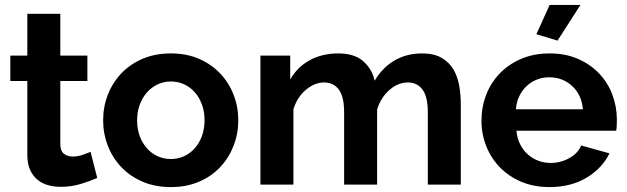

<svg xmlns="http://www.w3.org/2000/svg" viewBox="-20 -750 2547 780"><path d="M375 -27Q348 -15 309 -3Q270 9 227 9Q199 9 174.5 2Q150 -5 131.5 -20.5Q113 -36 102 -60.5Q91 -85 91 -120V-421H22V-524H91V-694H225V-524H335V-421H225V-165Q225 -137 239.5 -125.5Q254 -114 275 -114Q296 -114 316 -121Q336 -128 348 -133Z M674 10Q610 10 559 -12Q508 -34 472.5 -71.5Q437 -109 418 -158Q399 -207 399 -261Q399 -316 418 -365Q437 -414 472.5 -451.5Q508 -489 559 -511Q610 -533 674 -533Q738 -533 788.5 -511Q839 -489 874.5 -451.5Q910 -414 929 -365Q948 -316 948 -261Q948 -207 929 -158Q910 -109 875 -71.5Q840 -34 789 -12Q738 10 674 10ZM537 -261Q537 -226 547.5 -197.5Q558 -169 576.5 -148Q595 -127 620 -115.5Q645 -104 674 -104Q703 -104 728 -115.5Q753 -127 771.5 -148Q790 -169 800.5 -198Q811 -227 811 -262Q811 -296 800.5 -325Q790 -354 771.5 -375Q753 -396 728 -407.5Q703 -419 674 -419Q645 -419 620 -407Q595 -395 576.5 -374Q558 -353 547.5 -324Q537 -295 537 -261Z M1852 0H1718V-294Q1718 -357 1696.5 -386Q1675 -415 1637 -415Q1597 -415 1562 -384.5Q1527 -354 1512 -305V0H1378V-294Q1378 -357 1356.5 -386Q1335 -415 1297 -415Q1258 -415 1222.5 -385Q1187 -355 1172 -306V0H1038V-524H1159V-427Q1188 -478 1238.5 -505.5Q1289 -533 1354 -533Q1420 -533 1456 -501Q1492 -469 1502 -422Q1534 -476 1583 -504.5Q1632 -533 1695 -533Q1743 -533 1774 -515Q1805 -497 1822 -468Q1839 -439 1845.5 -402Q1852 -365 1852 -327Z M2245 -585 2159 -611 2213 -730H2338ZM2212 10Q2149 10 2098 -11.5Q2047 -33 2011 -70Q1975 -107 1955.5 -156Q1936 -205 1936 -259Q1936 -315 1955 -364.5Q1974 -414 2010 -451.5Q2046 -489 2097.5 -511Q2149 -533 2213 -533Q2277 -533 2327.5 -511Q2378 -489 2413.5 -452Q2449 -415 2467.5 -366Q2486 -317 2486 -264Q2486 -251 2485.5 -239Q2485 -227 2483 -219H2078Q2081 -188 2093 -164Q2105 -140 2124 -123Q2143 -106 2167 -97Q2191 -88 2217 -88Q2257 -88 2292.5 -107.5Q2328 -127 2341 -159L2456 -127Q2427 -67 2363.5 -28.5Q2300 10 2212 10ZM2348 -306Q2343 -365 2304.5 -400.5Q2266 -436 2211 -436Q2184 -436 2160.5 -426.5Q2137 -417 2119 -400Q2101 -383 2089.5 -359Q2078 -335 2076 -306Z"/></svg>

Font: PTCRaleway
Style: Bold
Weight: 700
Designer: Matt McInerney, Pablo Impallari, Rodrigo Fuenzalida
Foundry: Matt McInerney, Pablo Impallari, Rodrigo Fuenzalida
Version: Version 3.000g; ttfautohint (v1.5) -l 8 -r 28 -G 28 -x 14 -D